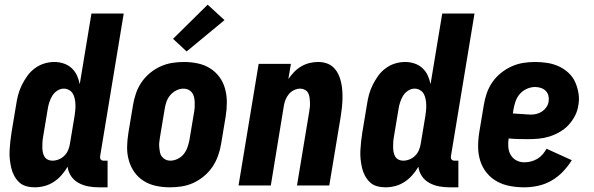

<svg xmlns="http://www.w3.org/2000/svg" viewBox="-20 -793 2540 821"><path d="M128 8Q109 8 91.5 3Q74 -2 61.5 -14Q49 -26 40.5 -42Q32 -58 28 -75.5Q24 -93 22 -111.5Q20 -130 21 -149Q22 -168 24 -187Q26 -206 29 -225L49 -345Q52 -366 57.5 -387Q63 -408 73 -428.5Q83 -449 96.5 -468Q110 -487 129 -501Q148 -515 169.5 -521.5Q191 -528 212 -528Q233 -528 252.5 -521.5Q272 -515 286.5 -501.5Q301 -488 309 -470.5Q317 -453 321 -433L371 -735H509L408 -124Q407 -116 411 -111Q415 -106 423 -106H440V8H404Q380 8 358 4Q336 0 316.5 -10.5Q297 -21 284.5 -39Q272 -57 269 -80Q258 -61 243 -44Q228 -27 209.5 -15Q191 -3 170 2.5Q149 8 128 8ZM204 -106Q218 -106 231.5 -111.5Q245 -117 255.5 -127.5Q266 -138 271.5 -151.5Q277 -165 279 -178L299 -298Q301 -311 302 -323Q303 -335 302.5 -347Q302 -359 299.5 -371Q297 -383 291.5 -392.5Q286 -402 275.5 -408Q265 -414 253 -414Q238 -414 224.5 -405Q211 -396 203 -382.5Q195 -369 190.5 -354.5Q186 -340 184 -326L164 -206Q162 -195 161.5 -184.5Q161 -174 161 -163.5Q161 -153 163 -142.5Q165 -132 170 -123.5Q175 -115 184 -110.5Q193 -106 204 -106Z M707 8Q677 8 648 2Q619 -4 595 -19Q571 -34 555 -56.5Q539 -79 531 -107Q523 -135 523.5 -164.5Q524 -194 529 -225L549 -345Q553 -369 561.5 -394Q570 -419 585 -441Q600 -463 621 -480.5Q642 -498 666.5 -509Q691 -520 716 -524Q741 -528 766 -528Q796 -528 825 -522Q854 -516 878 -501Q902 -486 918.5 -463.5Q935 -441 942.5 -413Q950 -385 950 -355.5Q950 -326 945 -295L925 -175Q921 -151 912 -126Q903 -101 888 -79Q873 -57 852 -39.5Q831 -22 807 -11Q783 0 757.5 4Q732 8 707 8ZM708 -106Q724 -106 739.5 -113.5Q755 -121 765.5 -134Q776 -147 781.5 -163Q787 -179 790 -194L810 -314Q812 -325 812.5 -336Q813 -347 812.5 -357.5Q812 -368 809.5 -378.5Q807 -389 801 -397Q795 -405 785.5 -409.5Q776 -414 765 -414Q749 -414 734 -406.5Q719 -399 708 -386Q697 -373 691.5 -357Q686 -341 684 -326L664 -206Q662 -195 661 -184Q660 -173 661 -162.5Q662 -152 664 -141.5Q666 -131 672.5 -123Q679 -115 688 -110.5Q697 -106 708 -106ZM778 -573 720 -627 868 -773 940 -707Z M1000 0 1086 -520H1224L1213 -455Q1224 -471 1237.5 -485Q1251 -499 1268 -509Q1285 -519 1303.5 -523.5Q1322 -528 1340 -528Q1359 -528 1376 -522.5Q1393 -517 1405.5 -505Q1418 -493 1426 -477Q1434 -461 1438 -443.5Q1442 -426 1443.5 -407.5Q1445 -389 1444.5 -370.5Q1444 -352 1442 -333Q1440 -314 1437 -295L1388 0H1250L1302 -314Q1304 -325 1305 -335.5Q1306 -346 1305.5 -356.5Q1305 -367 1303.5 -377Q1302 -387 1297.5 -395.5Q1293 -404 1283.5 -409Q1274 -414 1264 -414Q1251 -414 1238 -408Q1225 -402 1216 -391.5Q1207 -381 1201.5 -368Q1196 -355 1194 -342L1138 0Z M1628 8Q1609 8 1591.5 3Q1574 -2 1561.5 -14Q1549 -26 1540.5 -42Q1532 -58 1528 -75.5Q1524 -93 1522 -111.5Q1520 -130 1521 -149Q1522 -168 1524 -187Q1526 -206 1529 -225L1549 -345Q1552 -366 1557.5 -387Q1563 -408 1573 -428.5Q1583 -449 1596.5 -468Q1610 -487 1629 -501Q1648 -515 1669.5 -521.5Q1691 -528 1712 -528Q1733 -528 1752.5 -521.5Q1772 -515 1786.5 -501.5Q1801 -488 1809 -470.5Q1817 -453 1821 -433L1871 -735H2009L1908 -124Q1907 -116 1911 -111Q1915 -106 1923 -106H1940V8H1904Q1880 8 1858 4Q1836 0 1816.5 -10.5Q1797 -21 1784.5 -39Q1772 -57 1769 -80Q1758 -61 1743 -44Q1728 -27 1709.5 -15Q1691 -3 1670 2.5Q1649 8 1628 8ZM1704 -106Q1718 -106 1731.5 -111.5Q1745 -117 1755.5 -127.5Q1766 -138 1771.5 -151.5Q1777 -165 1779 -178L1799 -298Q1801 -311 1802 -323Q1803 -335 1802.5 -347Q1802 -359 1799.5 -371Q1797 -383 1791.5 -392.5Q1786 -402 1775.5 -408Q1765 -414 1753 -414Q1738 -414 1724.5 -405Q1711 -396 1703 -382.5Q1695 -369 1690.5 -354.5Q1686 -340 1684 -326L1664 -206Q1662 -195 1661.5 -184.5Q1661 -174 1661 -163.5Q1661 -153 1663 -142.5Q1665 -132 1670 -123.5Q1675 -115 1684 -110.5Q1693 -106 1704 -106Z M2222 8Q2191 8 2161 2.5Q2131 -3 2105.5 -17Q2080 -31 2061.5 -53.5Q2043 -76 2034 -104Q2025 -132 2024.5 -162.5Q2024 -193 2029 -225L2049 -345Q2053 -370 2061.5 -394.5Q2070 -419 2085 -441Q2100 -463 2121.5 -480.5Q2143 -498 2167.5 -509Q2192 -520 2217.5 -524Q2243 -528 2268 -528Q2294 -528 2320 -524Q2346 -520 2369 -509.5Q2392 -499 2410.5 -482Q2429 -465 2439 -443Q2449 -421 2453.5 -395Q2458 -369 2453 -343Q2450 -320 2439 -298.5Q2428 -277 2411.5 -259Q2395 -241 2373 -228.5Q2351 -216 2328.5 -209Q2306 -202 2283 -200Q2260 -198 2238 -198Q2217 -198 2196.5 -198.5Q2176 -199 2155 -201Q2152 -183 2153.5 -164.5Q2155 -146 2163.5 -131Q2172 -116 2187.5 -107.5Q2203 -99 2222 -99Q2236 -99 2250 -102.5Q2264 -106 2277 -113.5Q2290 -121 2300 -132.5Q2310 -144 2317 -157L2425 -108Q2409 -82 2387 -59Q2365 -36 2338 -20.5Q2311 -5 2281 1.5Q2251 8 2222 8ZM2250 -303Q2262 -303 2274.5 -306Q2287 -309 2298 -316.5Q2309 -324 2316.5 -335Q2324 -346 2326 -359Q2328 -372 2325 -384Q2322 -396 2313.5 -404.5Q2305 -413 2293 -417Q2281 -421 2268 -421Q2251 -421 2233.5 -413.5Q2216 -406 2203.5 -392Q2191 -378 2185 -361Q2179 -344 2176 -327L2173 -308Q2183 -307 2192 -306.5Q2201 -306 2211 -305.5Q2221 -305 2230.5 -304Q2240 -303 2250 -303Z"/></svg>

Font: Iosevka Curly Heavy
Style: Italic
Weight: 900
Italic angle: -9°
Monospace: yes
Designer: Belleve Invis
Foundry: Belleve Invis
Version: Version 22.1.2; ttfautohint (v1.8.4)